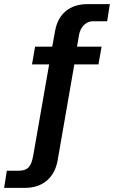

<svg xmlns="http://www.w3.org/2000/svg" viewBox="-67 -743 580 930"><path d="M425 -517H306L316 -575C323 -613 350 -640 382 -640H452L465 -723H356C272 -723 215 -677 200 -594L186 -517H103L88 -431H171L94 10C84 66 67 83 24 84H-34L-47 167H54C141 167 197 117 212 35L293 -431H410Z"/></svg>

Font: United Sans SemiBold
Style: Regular
Weight: 600
Designer: Pablo Impallari, Rodrigo Fuenzalida (Modified by Dan O. Williams)
Version: Version 1.000;PS 001.000;hotconv 1.0.88;makeotf.lib2.5.64775